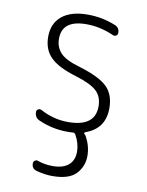

<svg xmlns="http://www.w3.org/2000/svg" viewBox="-84 -591 669 872"><g transform="rotate(10 250.0 -155.0)"><path d="M246.1 -245.1Q161.1 -270.5 125.5 -306.2Q89.8 -341.8 89.8 -400.4Q89.8 -461.9 131.3 -496.1Q172.9 -530.3 250 -530.3Q316.4 -530.3 377 -505.9Q400.4 -498 400.4 -471.7Q400.4 -463.9 393.6 -459.5Q386.7 -455.1 378.9 -458Q315.4 -486.3 252 -486.3Q139.6 -486.3 139.6 -400.4Q139.6 -361.3 164.1 -335Q188.5 -308.6 253.9 -290Q347.7 -261.7 383.8 -226.6Q419.9 -191.4 419.9 -127.9Q419.9 -33.2 330.1 -2Q328.1 -1 327.1 1.5Q326.2 3.9 328.1 5.9Q334 9.8 336.9 16.6Q359.4 58.6 359.4 102.5Q359.4 150.4 327.1 185.1Q294.9 219.7 217.8 219.7Q181.6 219.7 143.6 209Q120.1 202.1 121.1 177.7Q121.1 169.9 127.9 165Q134.8 160.2 141.6 163.1Q174.8 174.8 211.9 174.8Q258.8 174.8 284.2 153.3Q309.6 131.8 309.6 91.8Q309.6 53.7 288.1 15.6Q284.2 8.8 277.3 8.8Q268.6 9.8 250 9.8Q181.6 9.8 119.1 -17.6Q94.7 -27.3 94.7 -54.7Q94.7 -62.5 102.1 -66.9Q109.4 -71.3 117.2 -67.4Q178.7 -34.2 245.1 -34.2Q370.1 -34.2 370.1 -127.9Q370.1 -171.9 343.3 -197.8Q316.4 -223.6 246.1 -245.1Z"/></g></svg>

Font: Rounded-X Mgen+ 1m light
Style: Regular
Weight: 200
Designer: [Source Han Sans]
Ryoko NISHIZUKA  (kana & ideographs); Paul D. Hunt (Latin, Greek & Cyrillic); Wenlong ZHANG  (bopomofo
Version: Version 1.059.20150602